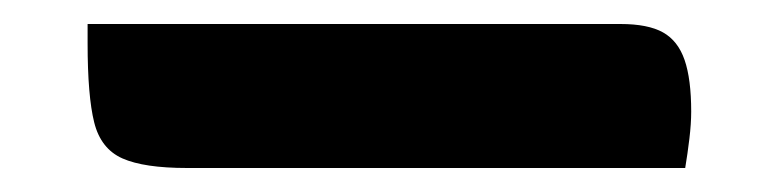

<svg xmlns="http://www.w3.org/2000/svg" viewBox="-20 45 640 160"><path d="M53 65H497Q520 65 532.5 72Q545 79 550.5 95Q556 111 556 138Q556 148 554.5 160.5Q553 173 551 185H136Q100 185 82 177Q64 169 58.5 147Q53 125 53 81Q53 77 53 72.5Q53 68 53 65Z"/></svg>

Font: Recursive Casual SemiBold
Style: Regular
Weight: 600
Version: Version 1.047